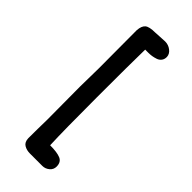

<svg xmlns="http://www.w3.org/2000/svg" viewBox="-263 -764 899 899"><g transform="rotate(45 186.5 -314.5)"><path d="M102.5 -12.2Q104.5 -52.7 103 -182.6Q101.6 -312.5 103.5 -360.8Q105 -395.5 104 -513.4Q103 -631.3 103.5 -667.5Q105.5 -696.8 119.4 -708.7Q133.3 -720.7 173.3 -720.7Q182.6 -720.7 202.4 -722.4Q222.2 -724.1 234.9 -724.1Q256.8 -724.1 273.9 -710.9Q291 -697.8 292 -679.2Q292.5 -664.1 284.9 -653.6Q277.3 -643.1 264.2 -638.7Q251 -634.3 239.7 -632.6Q228.5 -630.9 215.8 -630.9H195.8Q193.8 -535.6 193.8 -314.5Q193.8 -93.3 197.8 0.5Q244.6 0.5 267.3 10.3Q290 20 290 49.8Q290 69.3 274.7 82Q259.3 94.7 240.2 94.7H158.2Q135.7 94.7 119.4 84.7Q103 74.7 102.1 49.8Q102.1 -6.3 102.5 -12.2Z"/></g></svg>

Font: Short Stack
Style: Regular
Weight: 400
Designer: James Grieshaber
Foundry: James Grieshaber
Version: Version 1.002